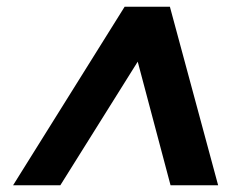

<svg xmlns="http://www.w3.org/2000/svg" viewBox="-20 -720 717 573"><path d="M19 -167 352 -700H487L631 -167H489L391 -536L160 -167Z"/></svg>

Font: DM Sans 24pt ExtraBold
Style: Italic
Weight: 800
Italic angle: -10°
Designer: Colophon Foundry, Jonny Pinhorn
Foundry: Colophon Foundry
Version: Version 4.004;gftools[0.9.30]